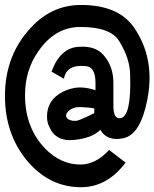

<svg xmlns="http://www.w3.org/2000/svg" viewBox="-32 -700 631 785"><path d="M481.4 -35.2Q406.2 65.4 298.8 65.4Q168.9 65.4 77.1 -44.9Q-11.7 -153.3 -11.7 -307.6Q-11.7 -464.8 83 -574.2Q171.9 -679.7 298.8 -679.7Q452.1 -679.7 515.6 -587.9Q603.5 -460.9 570.3 -292Q542 -148.4 471.7 -134.8Q407.2 -121.1 377.9 -168.9Q343.8 -134.8 270.5 -127.9Q196.3 -120.1 169.9 -180.7Q160.2 -199.2 160.2 -223.6Q160.2 -292 225.6 -325.2Q269.5 -345.7 308.6 -341.8Q333 -339.8 358.4 -331.1V-361.3Q358.4 -426.8 318.4 -429.7Q239.3 -437.5 229.5 -377.9L178.7 -407.2Q214.8 -505.9 292 -508.8Q358.4 -512.7 390.6 -475.6Q431.6 -429.7 431.6 -361.3V-268.6Q431.6 -211.9 460 -216.8Q505.9 -222.7 500 -396.5Q499 -460.9 455.1 -532.2Q419.9 -589.8 296.9 -589.8Q194.3 -589.8 126 -492.2Q70.3 -414.1 70.3 -310.5Q70.3 -177.7 153.3 -91.8Q216.8 -27.3 296.9 -27.3Q359.4 -27.3 414.1 -86.9ZM353.5 -256.8Q335.9 -260.7 305.7 -261.7Q263.7 -265.6 244.1 -241.2Q238.3 -235.4 238.3 -227.5Q238.3 -211.9 264.6 -206.1H279.3Q291 -206.1 353.5 -237.3Z"/></svg>

Font: Hopone
Style: Regular
Weight: 400
Foundry: SIL International (SIL)
Version: Version 1.00 September 3, 2015, initial release